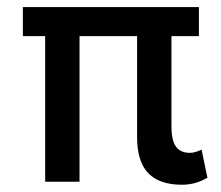

<svg xmlns="http://www.w3.org/2000/svg" viewBox="-20 -513 624 542"><path d="M493.5 8.5Q429.5 8.5 398.2 -24.5Q367 -57.5 367 -125.5V-411H204.5V0H107.5V-411H44.5V-493H541.5V-411H464V-157Q464 -116.5 476.8 -99Q489.5 -81.5 516 -81.5Q530 -81.5 549 -90.5L565.5 -11.5Q533 8.5 493.5 8.5Z"/></svg>

Font: HK Grotesk Medium
Style: Regular
Weight: 500
Designer: Alfredo Marco Pradil
Foundry: Hanken Design Co.
Version: Version 3.001;FEAKit 1.0